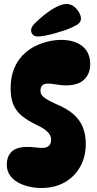

<svg xmlns="http://www.w3.org/2000/svg" viewBox="-20 -935 483 958"><path d="M186 3Q155 3 124.5 -4Q94 -11 69 -25Q44 -39 29 -61Q14 -83 14 -114Q14 -155 38.5 -178.5Q63 -202 117 -202Q134 -202 156 -199.5Q178 -197 191 -197Q213 -197 224 -207.5Q235 -218 235 -238Q235 -251 228.5 -262.5Q222 -274 207 -286Q192 -298 166 -310Q118 -333 89 -357Q60 -381 46.5 -413.5Q33 -446 33 -493Q33 -548 49 -589Q65 -630 92 -658Q119 -686 152 -703Q185 -720 220 -728Q255 -736 285 -736Q351 -736 390.5 -705Q430 -674 430 -614Q430 -567 400 -538Q370 -509 308 -509Q295 -509 279 -511Q263 -513 247 -515.5Q231 -518 219 -518Q201 -518 191.5 -509.5Q182 -501 182 -482Q182 -470 188.5 -460.5Q195 -451 211 -441Q227 -431 255 -418Q314 -394 347 -364.5Q380 -335 394 -298.5Q408 -262 408 -217Q408 -152 379.5 -102Q351 -52 301.5 -24.5Q252 3 186 3ZM135 -783Q135 -800 153 -818Q171 -836 199 -859Q233 -886 261.5 -900.5Q290 -915 311 -915Q333 -915 349 -902.5Q365 -890 374.5 -873Q384 -856 384 -843Q384 -822 361.5 -809.5Q339 -797 310 -786Q285 -778 258 -770Q231 -762 207.5 -757.5Q184 -753 168 -753Q153 -753 144 -762Q135 -771 135 -783Z"/></svg>

Font: DynaPuff Condensed SemiBold
Style: Regular
Weight: 600
Width: 3
Designer: Toshi Omagari, Jennifer Daniel
Foundry: Google Fonts
Version: Version 2.000